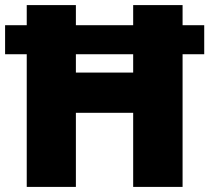

<svg xmlns="http://www.w3.org/2000/svg" viewBox="-20 -734 822 754"><path d="M85 0V-521H0V-635H85V-714H278V-635H503V-714H697V-635H782V-521H697V0H503V-291H278V0ZM278 -449H503V-521H278Z"/></svg>

Font: Noto Sans Khmer Black
Style: Regular
Weight: 900
Version: Version 2.003